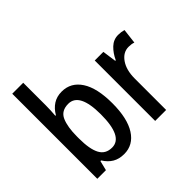

<svg xmlns="http://www.w3.org/2000/svg" viewBox="-174 -982 1213 1213"><g transform="rotate(-45 433.0 -375.0)"><path d="M167 -559Q167 -538 166 -514.5Q165 -491 163 -469H168Q190 -507 222.5 -528Q255 -549 299 -549Q381 -549 427.5 -477.5Q474 -406 474 -270Q474 -135 427.5 -62.5Q381 10 300 10Q255 10 223 -9Q191 -28 168 -65H162L146 0H69V-760H167ZM274 -465Q211 -465 189 -415Q167 -365 167 -279V-262Q167 -167 192 -120Q217 -73 275 -73Q373 -73 373 -272Q373 -465 274 -465Z M805 -550Q831 -550 855 -543L843 -443Q824 -450 798 -450Q749 -450 716.5 -403.5Q684 -357 684 -281V0H586V-540H663L676 -447H681Q701 -491 732 -520.5Q763 -550 805 -550Z"/></g></svg>

Font: Noto Sans Condensed Medium
Style: Regular
Weight: 500
Width: 3
Designer: Monotype Design Team
Foundry: Monotype Imaging Inc.
Version: Version 2.013; ttfautohint (v1.8.4.7-5d5b)